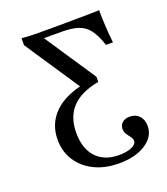

<svg xmlns="http://www.w3.org/2000/svg" viewBox="-116 -496 671 771"><g transform="rotate(-20 219.5 -111.0)"><path d="M262.1 192.7Q202.4 192.7 157.3 170.6Q112.1 148.4 86.7 109.3Q61.3 70.2 61.3 19.4Q61.3 -48.4 107.3 -94Q153.2 -139.5 238.7 -155.6L227.4 -139.5L64.5 -383.9V-413.7Q81.5 -412.1 98.4 -411.3Q115.3 -410.5 135.1 -410.5Q154.8 -410.5 179.8 -410.5H224.2L298.4 -411.3Q322.6 -411.3 347.2 -411.7Q371.8 -412.1 396 -412.9Q396 -377.4 398 -343.1Q400 -308.9 404 -272.6H374.2Q359.7 -316.9 341.5 -340.7Q323.4 -364.5 296 -373.8Q268.5 -383.1 224.2 -383.1H149.2L294.4 -165.3V-143.5Q216.1 -129 178.6 -88.7Q141.1 -48.4 141.1 19.4Q141.1 86.3 175.8 123.8Q210.5 161.3 273.4 161.3Q305.6 161.3 327 152Q348.4 142.7 348.4 128.2Q348.4 118.5 341.9 110.1Q335.5 101.6 328.2 91.5Q321 81.5 321 67.7Q321 50.8 333.1 40.7Q345.2 30.6 364.5 30.6Q389.5 30.6 404.8 46.8Q420.2 62.9 420.2 90.3Q420.2 135.5 376.2 164.1Q332.3 192.7 262.1 192.7Z"/></g></svg>

Font: Playfair 5pt SemiExpanded Light
Style: Regular
Weight: 400
Version: Version 2.203